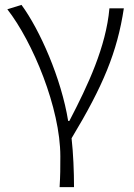

<svg xmlns="http://www.w3.org/2000/svg" viewBox="-20 -567 550 786"><path d="M224 199H283C283 136 280 61 273 -1C402 -215 460 -354 487 -533H428C414 -375 340 -218 264 -72H259C231 -246 143 -445 68 -547L10 -529C114 -396 227 -124 227 73C227 125 227 148 224 199Z"/></svg>

Font: Noto Sans CJK Light
Style: Regular
Weight: 300
Designer: Ryoko NISHIZUKA (kana & ideographs); Paul D. Hunt (Latin, Greek & Cyrillic); Wenlong ZHANG (bopomofo); Sandoll Communica
Foundry: Adobe Systems Incorporated
Version: Version 1.000;PS 1;hotconv 1.0.78;makeotf.lib2.5.61930